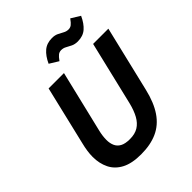

<svg xmlns="http://www.w3.org/2000/svg" viewBox="-251 -1053 1211 1211"><g transform="rotate(-45 355.0 -447.5)"><path d="M296 14Q214 14 164 -12.5Q114 -39 91 -85.5Q68 -132 68 -191Q68 -216 72 -243Q76 -270 83 -298L177 -693H314L215 -281Q210 -261 207.5 -241.5Q205 -222 205 -205Q205 -176 215 -153Q225 -130 248.5 -117Q272 -104 314 -104Q359 -104 389 -122.5Q419 -141 439 -177Q459 -213 472 -266L574 -693H710L605 -254Q583 -160 542.5 -100.5Q502 -41 441 -13.5Q380 14 296 14ZM347 -766 287 -803Q309 -851 339.5 -877Q370 -903 417 -903Q442 -903 460.5 -894Q479 -885 495 -876Q511 -867 529 -867Q545 -867 557 -876Q569 -885 586 -909L646 -872Q624 -824 594 -798Q564 -772 517 -772Q492 -772 473 -781Q454 -790 438.5 -799Q423 -808 404 -808Q388 -808 376 -799Q364 -790 347 -766Z"/></g></svg>

Font: Ubuntu Sans
Style: Bold Italic
Weight: 700
Italic angle: -13.5°
Designer: Dalton Maag Ltd
Foundry: Dalton Maag Ltd
Version: Version 1.006